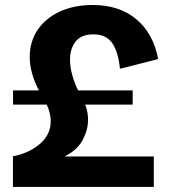

<svg xmlns="http://www.w3.org/2000/svg" viewBox="-20 -734 667 754"><path d="M30.8 0V-120.6Q53.2 -124 79.1 -134.3Q105 -144.5 127.9 -161.6Q150.9 -178.7 165 -202.6Q179.2 -226.6 179.2 -257.8Q179.2 -274.9 174.3 -293.9Q169.4 -313 157.7 -334.5L135.7 -373.5Q115.7 -410.2 106.2 -444.6Q96.7 -479 96.7 -510.3Q96.7 -570.3 127.7 -616.5Q158.7 -662.6 214.6 -688.5Q270.5 -714.4 344.7 -714.4Q448.7 -714.4 515.6 -658.2Q582.5 -602.1 601.1 -502L451.2 -463.9Q443.8 -533.2 419.7 -566.2Q395.5 -599.1 347.2 -599.1Q298.8 -599.1 276.9 -570.8Q254.9 -542.5 254.9 -499.5Q254.9 -470.7 264.2 -437.5Q273.4 -404.3 291 -370.6L307.6 -337.9Q316.4 -322.3 321 -303.2Q325.7 -284.2 325.7 -263.7Q325.7 -224.6 305.4 -185.5Q285.2 -146.5 238.3 -122.1L187.5 -95.2L171.4 -119.6H584V0ZM31.2 -323.2V-378.9H501V-323.2Z"/></svg>

Font: Schibsted Grotesk
Style: Bold
Weight: 700
Designer: Bakken & Baeck AS, Henrik Kongsvoll
Foundry: Schibsted ASA
Version: Version 1.100;gftools[0.9.25]